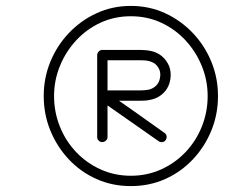

<svg xmlns="http://www.w3.org/2000/svg" viewBox="-20 -613 781 650"><path d="M326 -444Q333 -444 338.5 -438.5Q344 -433 344 -426Q344 -357 344 -287.5Q344 -218 344 -149Q344 -142 338.5 -137Q333 -132 326 -132Q319 -132 314 -137Q309 -142 309 -149Q309 -218 309 -287.5Q309 -357 309 -426Q309 -433 314 -438.5Q319 -444 326 -444ZM309 -426Q309 -433 314 -438.5Q319 -444 326 -444Q359 -444 391.5 -444Q424 -444 456 -444Q465 -444 474.5 -443Q484 -442 493 -440Q514 -435 529 -422Q545 -408 553 -388Q560 -368 557 -347Q552 -309 521 -288Q506 -278 488 -275Q480 -273 472 -272.5Q464 -272 456 -272Q424 -272 391.5 -272Q359 -272 327 -272Q321 -272 320 -278.5Q319 -285 321 -292Q323 -299 327.5 -303.5Q332 -308 337 -304Q387 -269 437 -234Q487 -199 537 -163Q543 -159 544 -152Q545 -145 541 -139Q537 -133 530 -132Q523 -131 517 -135Q467 -170 417 -205Q367 -240 317 -275Q307 -282 311 -295Q315 -307 327 -307Q359 -307 391.5 -307Q424 -307 456 -307Q462 -307 468.5 -307.5Q475 -308 481 -309Q492 -311 501 -317Q519 -329 522 -352Q524 -364 520 -376Q515 -388 506 -396Q497 -403 485 -406Q478 -408 470.5 -408.5Q463 -409 456 -409Q424 -409 391.5 -409Q359 -409 326 -409Q319 -409 314 -414Q309 -419 309 -426ZM423 -558Q368 -558 321 -536.5Q274 -515 238.5 -477Q203 -439 183 -390Q163 -341 163 -288Q163 -234 182.5 -185Q202 -136 237.5 -98.5Q273 -61 320.5 -39.5Q368 -18 423 -18Q478 -18 525.5 -39.5Q573 -61 608.5 -98.5Q644 -136 663.5 -185Q683 -234 683 -288Q683 -341 663 -390Q643 -439 607.5 -477Q572 -515 525 -536.5Q478 -558 423 -558ZM423 -593Q485 -593 538.5 -568.5Q592 -544 632.5 -501.5Q673 -459 695.5 -404Q718 -349 718 -288Q718 -226 695.5 -171Q673 -116 633 -73.5Q593 -31 539.5 -7Q486 17 423 17Q360 17 306.5 -7Q253 -31 213 -73.5Q173 -116 150.5 -171Q128 -226 128 -288Q128 -349 150.5 -404Q173 -459 213.5 -501.5Q254 -544 307.5 -568.5Q361 -593 423 -593Z"/></svg>

Font: FRB American Cursive Guidelines Arrows
Style: Italic
Weight: 400
Italic angle: -25°
Version: Version 2.0;Modular Font Editor K font №1